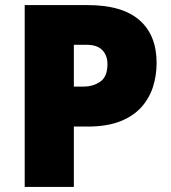

<svg xmlns="http://www.w3.org/2000/svg" viewBox="-20 -827 672 754"><path d="M324 -807Q460 -807 527.5 -748Q595 -689 595 -580Q595 -531 581 -486.5Q567 -442 535.5 -406.5Q504 -371 452 -350.5Q400 -330 324 -330H270V-93H77V-807ZM320 -651H270V-487H308Q346 -487 374 -506.5Q402 -526 402 -575Q402 -609 382 -630Q362 -651 320 -651Z"/></svg>

Font: Noto Sans Kannada UI Black
Style: Regular
Weight: 900
Designer: Jelle Bosma - Monotype Design Team
Foundry: Monotype Imaging Inc.
Version: Version 2.005; ttfautohint (v1.8.4.7-5d5b)